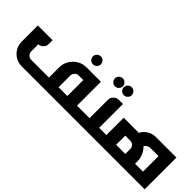

<svg xmlns="http://www.w3.org/2000/svg" viewBox="46 -1323 1992 1992"><g transform="rotate(45 1041.5 -327.0)"><path d="M786.6 -653.8C770.5 -653.8 756.8 -647.9 745.6 -636.7C734.4 -625.5 728.5 -611.8 728.5 -595.7C728.5 -579.6 734.4 -565.4 745.6 -554.2C756.8 -543 770.5 -537.1 786.6 -537.1C818.8 -537.1 845.2 -563.5 845.2 -595.7C845.2 -611.8 839.4 -625.5 828.1 -636.7C816.9 -647.9 802.7 -653.8 786.6 -653.8ZM703.1 -288.6C703.1 -305.7 709.5 -320.3 721.7 -332.5C733.9 -344.7 748.5 -351.1 765.6 -351.1H832V-117.2H703.1ZM561.5 -117.2H301.8C284.7 -117.2 270 -123 257.8 -135.3C245.6 -148.4 239.3 -163.1 239.3 -179.7V-283.2C259.8 -284.7 276.9 -292.5 290.5 -306.2C306.6 -322.3 314.5 -341.8 314.5 -365.7V-418H97.7V-179.7C97.7 -146.5 106 -116.2 122.1 -89.4C138.2 -62 159.7 -40.5 187 -24.4C214.8 -8.3 245.1 0 277.3 0H973.6V-467.8H762.7C725.1 -467.8 691.4 -459 661.6 -440.9C631.3 -422.9 606.9 -398.4 588.9 -368.2C570.8 -337.4 561.5 -303.7 561.5 -267.1Z M1109.9 -653.8C1126 -653.8 1139.6 -647.9 1150.9 -636.7C1162.1 -625.5 1168 -611.8 1168 -595.7C1168 -579.6 1162.1 -565.9 1150.9 -554.2C1139.6 -543 1126 -537.1 1109.9 -537.1C1093.8 -537.1 1080.1 -543 1068.8 -554.7C1057.1 -565.9 1051.3 -579.6 1051.3 -595.7C1051.3 -611.8 1057.1 -625.5 1068.4 -636.7C1080.1 -647.9 1093.8 -653.8 1109.9 -653.8ZM1239.7 -653.8C1255.9 -653.8 1270 -647.9 1281.2 -636.7C1292.5 -625.5 1298.3 -611.8 1298.3 -595.7C1298.3 -579.6 1292.5 -565.9 1281.2 -554.7C1270 -543 1255.9 -537.1 1239.7 -537.1C1223.6 -537.1 1210 -543 1198.7 -554.2C1187.5 -565.9 1181.6 -579.6 1181.6 -595.7C1181.6 -611.8 1187.5 -625.5 1198.7 -636.7C1210 -647.9 1223.6 -653.8 1239.7 -653.8ZM968.3 -117.2V0H1298.3V-466.3H1237.8C1215.3 -466.3 1196.3 -458.5 1180.7 -442.9C1165 -427.2 1157.2 -407.7 1157.2 -384.8V-117.2Z M1547.4 -117.2V-251.5H1619.6C1637.2 -251.5 1652.3 -245.6 1664.1 -233.4C1676.3 -221.7 1682.1 -206.5 1682.1 -189V-117.2ZM1825.2 -117.2V-150.4C1825.2 -181.6 1819.3 -210.4 1807.1 -237.8C1795.4 -264.6 1778.8 -288.1 1758.3 -308.1C1766.1 -319.8 1775.4 -329.1 1787.1 -335.4C1798.8 -341.8 1811.5 -345.2 1825.2 -345.2H1941.4V-117.2ZM1825.2 0H2083.5V-465.8H1783.2C1748 -465.8 1716.8 -457 1689 -439.5C1661.1 -421.9 1640.1 -398.9 1625.5 -370.1C1622.1 -370.1 1618.7 -370.1 1615.2 -370.6C1611.8 -370.6 1608.4 -371.1 1605 -371.1H1404.3V-117.2H1298.3V0Z"/></g></svg>

Font: Ya Modern Pro
Style: Bold
Weight: 700
Designer: Yahyaalaswadi
Foundry: Yahyaalaswadi
Version: Version 1.000;September 23, 2024;FontCreator 15.0.0.2974 64-